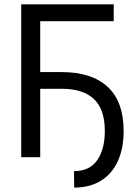

<svg xmlns="http://www.w3.org/2000/svg" viewBox="-20 -727 633 888"><path d="M505.9 -628.9H166V-393.6H265.6Q403.8 -393.6 477.8 -325.4Q551.8 -257.3 551.8 -121.1Q551.8 -41.5 525.4 17.3Q499 76.2 447.5 108.4Q396 140.6 323.2 140.6L322.3 64.5Q394.5 64.5 429.7 13.7Q464.8 -37.1 464.8 -121.1Q464.8 -221.2 414.6 -268.8Q364.3 -316.4 265.6 -316.4H166V0H78.1V-707H505.9Z"/></svg>

Font: Pretendard
Style: Regular
Weight: 400
Designer: Base glyphs from Inter by Rasmus Andersson; Hangeul glyphs from Noto Sans CJK(Source Han Sans) by Jang Soo-young and Kan
Foundry: Kil Hyung-jin
Version: Version 1.309